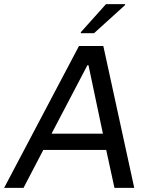

<svg xmlns="http://www.w3.org/2000/svg" viewBox="-47 -911 751 931"><path d="M508 0 468 -184H163L67 0H-27L336 -688H454L604 0ZM382 -595H377L203 -263H452ZM345 -750V-755L467 -891H560L559 -886L409 -750Z"/></svg>

Font: Azeri Sans
Style: Italic
Weight: 400
Designer: Hector Gatti & Omnibus-Type (original fonts) / Cristiano Sobral (main changes and remastering)
Foundry: Omnibus-Type
Version: Version 0.07;August 21, 2020;FontCreator 13.0.0.2681 64-bit;